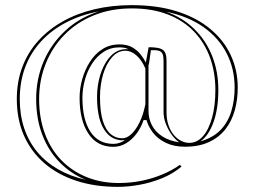

<svg xmlns="http://www.w3.org/2000/svg" viewBox="-20 -626 992 748"><path d="M493.5 -606Q592.4 -606 669 -581.8Q745.7 -557.6 798.6 -513.7Q851.6 -469.9 878.9 -411.3Q906.2 -352.8 906.2 -284.7Q906.2 -237.5 894.4 -195.5Q882.7 -153.6 857.8 -122.1Q833 -90.5 793.9 -72.5Q754.8 -54.4 700.6 -54.4Q657.6 -54.4 626.4 -69.5Q595.2 -84.6 576.6 -108.3Q558 -132.1 550.7 -158.3H539.5Q529 -127.7 511.1 -104.2Q493.2 -80.8 470.4 -67.4Q447.5 -54 421.6 -54Q358.1 -54 324.1 -105.9Q290.1 -157.7 290.1 -244.8Q290.1 -280.7 300.3 -317.3Q310.5 -353.9 330.1 -384.8Q349.6 -415.8 378.7 -434.4Q407.7 -453 445.5 -453Q475 -453 494.4 -442.1Q513.9 -431.1 526.9 -415Q540 -398.8 548.1 -382.3L559 -442Q586.1 -442 601.2 -437.8Q616.3 -433.7 622.5 -422.6Q628.7 -411.6 628.7 -388.6V-189.3Q628.7 -159.3 637 -136.6Q645.2 -113.9 658.4 -98.9Q671.6 -83.8 686.9 -76.6Q702.3 -69.4 717.1 -69.4Q747.9 -69.4 770.5 -95Q793.1 -120.6 806.1 -167.3Q819.1 -214 819.1 -276Q819.1 -343.7 798.2 -401.5Q777.3 -459.3 736.4 -502.3Q695.6 -545.4 634.7 -569.3Q573.7 -593.2 493.5 -593.2Q411.5 -593.2 344.9 -565.9Q278.3 -538.7 230.9 -490.2Q183.5 -441.7 158 -377.6Q132.4 -313.5 132.4 -240Q132.4 -166.3 154.8 -105.8Q177.1 -45.4 218.4 -2.5Q259.7 40.3 316.9 63.7Q374 87 443.2 87Q489.5 87 532.9 78Q576.3 69 614 53Q651.7 37 680.7 16.4L687.4 22.7Q654.4 50.7 611.5 68.3Q568.5 85.9 523.7 93.9Q478.8 102 438.9 102Q349.7 102 277.3 78.3Q204.8 54.6 153 9.9Q101.2 -34.8 73.3 -97.9Q45.5 -161.1 45.5 -240Q45.5 -307.9 67 -365Q88.5 -422.1 128.7 -466.6Q168.8 -511.2 224.2 -542.4Q279.6 -573.6 347.8 -589.8Q416 -606 493.5 -606ZM456.3 -87.2Q473.9 -87.2 491.4 -103.2Q508.8 -119.2 523.5 -149Q538.2 -178.7 546.4 -220.2V-358.9Q532.8 -391.1 511.9 -409.8Q491.1 -428.4 468.6 -428.4Q439.1 -428.4 416.7 -403.3Q394.3 -378.2 381.9 -337.1Q369.6 -296 369.6 -248.3Q369.6 -189.7 381 -154Q392.5 -118.4 412.1 -102.8Q431.6 -87.2 456.3 -87.2ZM558.5 -371.8V-195Q558.5 -163.5 572 -137.8Q585.5 -112 612.3 -94.7Q639 -77.3 678.3 -71.6Q662.9 -82.1 649 -101.1Q635.2 -120.1 626.2 -143.4Q617.2 -166.6 617.2 -189.3V-388.6Q617.2 -406.3 613.5 -415.4Q609.8 -424.5 599.4 -428Q588.9 -431.5 567.9 -430.4L560.5 -378.4ZM301.1 -244.8Q301.1 -160.6 332.1 -113.1Q363.1 -65.5 421.6 -65.5Q434.6 -65.5 446.3 -69.6Q457.9 -73.7 467 -80.3Q459.6 -79.5 453.5 -79.5Q447.4 -79.5 441.5 -81.2Q404.2 -87.3 381.1 -129.4Q358.1 -171.6 358.1 -248.3Q358.1 -292.2 369.8 -331.5Q381.6 -370.9 402.7 -397.9Q423.8 -424.9 450.8 -431.8Q457.6 -433.6 464.5 -434.2Q471.4 -434.9 479.9 -434.1Q474.5 -437.8 465.7 -439.6Q456.9 -441.5 445.5 -441.5Q411 -441.5 384.2 -424.2Q357.4 -407 338.7 -378.1Q320 -349.3 310.6 -314.5Q301.1 -279.7 301.1 -244.8ZM760.3 -75.1Q809 -89 838.4 -118.8Q867.7 -148.7 880.9 -191.7Q894.1 -234.6 894.1 -284.7Q894.1 -357.4 863.3 -417.7Q832.6 -478 773.1 -520.2Q713.7 -562.4 626.5 -580.6Q692.1 -557.4 737.6 -512.4Q783.1 -467.5 806.8 -407.1Q830.6 -346.7 830.6 -276Q830.6 -201.9 811.5 -149.2Q792.3 -96.5 760.3 -75.1ZM364.4 -581.4Q294.2 -568.1 237.5 -538.4Q180.7 -508.7 140.2 -464.9Q99.7 -421.1 78.3 -364.5Q57 -308 57 -240Q57 -178 74.3 -126.3Q91.6 -74.7 124.8 -34.5Q158.1 5.6 205.8 33.2Q253.5 60.7 313.8 74.4Q256 50.8 212.4 6.3Q168.8 -38.2 144.9 -100.7Q120.9 -163.2 120.9 -240Q120.9 -319.4 150.4 -387.6Q179.9 -455.8 234.3 -506.3Q288.7 -556.9 364.4 -581.4Z"/></svg>

Font: Kalnia Glaze Thin
Style: Regular
Weight: 100
Version: Version 1.110